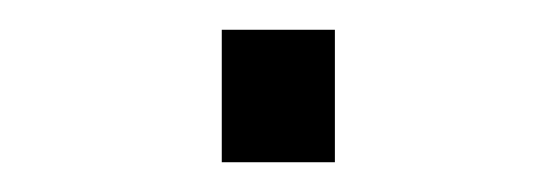

<svg xmlns="http://www.w3.org/2000/svg" viewBox="-20 -421 373 129"><path d="M129 -312V-401H205V-312Z"/></svg>

Font: Archivo SemiBold ExtraLight
Style: Regular
Weight: 250
Version: Version 2.001